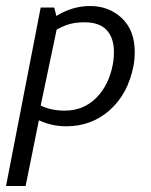

<svg xmlns="http://www.w3.org/2000/svg" viewBox="-40 -409 500 637"><path d="M95 -384H140L147 -356Q200 -389 259 -389Q322 -389 364.5 -348.5Q407 -308 407 -237Q407 -212 403 -191Q385 -98 324.5 -44Q264 10 180 10Q132 10 89 -10L45 208H-20ZM148 -311 95 -59Q128 -42 175 -42Q237 -42 279 -84Q321 -126 334 -194Q338 -214 338 -237Q338 -283 314 -309Q290 -335 241 -335Q213 -335 192.5 -329.5Q172 -324 148 -311Z"/></svg>

Font: Cambay Devanagari
Style: Italic
Weight: 400
Italic angle: -11°
Designer: Pooja Saxena
Foundry: Pooja Saxena
Version: Version 1.018;PS 001.018;hotconv 1.0.70;makeotf.lib2.5.58329